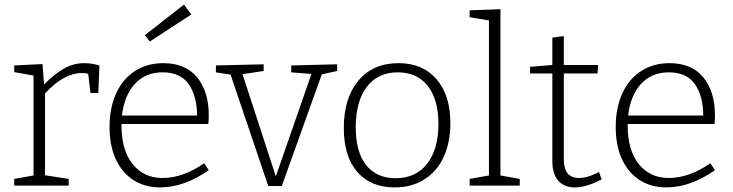

<svg xmlns="http://www.w3.org/2000/svg" viewBox="-20 -808 3191 836"><path d="M413 -523 408 -403H374L364 -487Q351 -490 336 -490Q258 -490 176 -401V-45L279 -29V0H42V-29L126 -44V-479L42 -494V-523L165 -529L172 -440Q217 -486 258.5 -509.5Q300 -533 347 -533Q379 -533 413 -523Z M869 -97 889 -67Q782 8 677 8Q612 8 562.5 -23Q513 -54 485 -113Q457 -172 457 -255Q457 -339 486 -402Q515 -465 568 -499Q621 -533 691 -533Q788 -533 838.5 -471Q889 -409 889 -306Q889 -285 887 -268H509V-261Q509 -154 557.5 -93.5Q606 -33 688 -33Q776 -33 869 -97ZM511 -305H838Q838 -389 802 -441Q766 -493 688 -493Q613 -493 567 -442.5Q521 -392 511 -305ZM813 -745 632 -627 611 -655 781 -788Z M1248 -523 1448 -528V-499L1381 -484L1207 2H1148L984 -483L920 -493V-523L1128 -528V-499L1036 -485L1181 -40L1336 -486L1248 -493Z M1941 -272Q1941 -188 1912 -125Q1883 -62 1828 -27Q1773 8 1698 8Q1594 8 1535.5 -59.5Q1477 -127 1477 -251Q1477 -381 1540.5 -457Q1604 -533 1715 -533Q1820 -533 1880.5 -463.5Q1941 -394 1941 -272ZM1529 -254Q1529 -146 1574.5 -89Q1620 -32 1702 -32Q1791 -32 1840 -95.5Q1889 -159 1889 -268Q1889 -375 1842.5 -434Q1796 -493 1712 -493Q1625 -493 1577 -429.5Q1529 -366 1529 -254Z M2159 -768V-44L2243 -29V0H2025V-29L2109 -44V-719L2025 -733V-763Z M2600 -27Q2533 8 2483 8Q2437 8 2411 -21Q2385 -50 2385 -107V-488H2288V-517L2385 -525V-644L2435 -651V-525H2584L2582 -488H2435V-114Q2435 -33 2501 -33Q2539 -33 2588 -59Z M3073 -97 3093 -67Q2986 8 2881 8Q2816 8 2766.5 -23Q2717 -54 2689 -113Q2661 -172 2661 -255Q2661 -339 2690 -402Q2719 -465 2772 -499Q2825 -533 2895 -533Q2992 -533 3042.5 -471Q3093 -409 3093 -306Q3093 -285 3091 -268H2713V-261Q2713 -154 2761.5 -93.5Q2810 -33 2892 -33Q2980 -33 3073 -97ZM2715 -305H3042Q3042 -389 3006 -441Q2970 -493 2892 -493Q2817 -493 2771 -442.5Q2725 -392 2715 -305Z"/></svg>

Font: Bitter Pro Light
Style: Regular
Weight: 300
Designer: Sol Matas, and Bitter project Authors
Foundry: Sol Matas
Version: Version 1.010